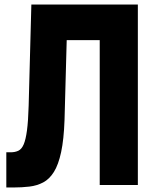

<svg xmlns="http://www.w3.org/2000/svg" viewBox="-20 -820 690 851"><path d="M422 0V-642H256V-800H591V0ZM8 11V-145H27Q47 -145 61.5 -152Q76 -159 85 -180Q94 -201 99.5 -241.5Q105 -282 107 -351L119 -800H280L266 -288Q263 -202 251 -146Q239 -90 219 -58Q199 -26 171.5 -11.5Q144 3 110.5 7Q77 11 39 11Z"/></svg>

Font: Martian Mono SemiCondensed
Style: Bold
Weight: 700
Width: 4
Designer: Roman Shamin
Foundry: Evil Martians
Version: Version 1.000